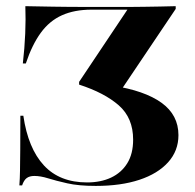

<svg xmlns="http://www.w3.org/2000/svg" viewBox="-20 -591 631 622"><path d="M290.3 11.3Q234.7 11.3 197.6 2.8Q160.5 -5.6 135.9 -13.3Q111.3 -21 91.1 -21Q75.8 -21 66.5 -14.1Q57.3 -7.3 51.6 9.7H42.7Q44.4 -11.3 44.8 -37.9Q45.2 -64.5 45.6 -106.5Q46 -148.4 46 -216.1H55.6Q71 -110.5 122.2 -55.2Q173.4 0 262.1 0Q306.5 0 339.9 -15.7Q373.4 -31.5 392.3 -62.1Q411.3 -92.7 411.3 -138.7Q411.3 -208.9 364.9 -249.6Q318.5 -290.3 236.3 -316.9V-325.8L392.7 -559.7H276.6Q221 -559.7 180.6 -541.5Q140.3 -523.4 112.1 -484.7Q83.9 -446 63.7 -385.5H54Q59.7 -434.7 61.7 -481.9Q63.7 -529 62.1 -571Q100.8 -570.2 150.8 -569.4Q200.8 -568.5 275.8 -568.5H351.6Q375 -568.5 398.8 -568.5Q422.6 -568.5 447.2 -569Q471.8 -569.4 497.2 -569.8Q522.6 -570.2 549.2 -571V-562.1L370.2 -296L343.5 -313.7Q448.4 -297.6 503.2 -258.1Q558.1 -218.5 558.1 -153.2Q558.1 -102.4 524.6 -65.3Q491.1 -28.2 431.5 -8.5Q371.8 11.3 290.3 11.3Z"/></svg>

Font: Playfair 144pt SemiExpanded ExtraBold
Style: Regular
Weight: 800
Width: 6
Designer: Claus Eggers Sørensen
Foundry: Claus Eggers Sørensen
Version: Version 2.203